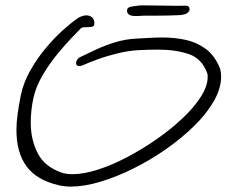

<svg xmlns="http://www.w3.org/2000/svg" viewBox="-20 -654 840 712"><path d="M242 38Q220 38 198 33Q116 14 78.5 -37Q41 -88 41 -172Q41 -201 45.5 -232.5Q50 -264 57 -300Q67 -348 92.5 -393Q118 -438 150 -476Q182 -514 212 -541Q242 -568 261 -581Q267 -587 278.5 -592Q290 -597 301 -597Q312 -597 321 -590Q330 -583 330 -566Q330 -556 319 -554.5Q308 -553 296 -553Q284 -553 280 -549Q271 -540 246 -514Q221 -488 191.5 -452Q162 -416 137.5 -374Q113 -332 104 -291Q99 -268 96.5 -245Q94 -222 94 -199Q94 -137 119.5 -86.5Q145 -36 208 -14Q226 -8 249 -8Q290 -8 343 -25Q396 -42 452 -71.5Q508 -101 561 -138Q614 -175 657 -215.5Q700 -256 725 -295.5Q750 -335 750 -368Q750 -371 750 -374.5Q750 -378 749 -381Q729 -437 680 -453.5Q631 -470 566 -470Q549 -470 531 -469.5Q513 -469 494 -468Q457 -466 417.5 -456.5Q378 -447 343.5 -434.5Q309 -422 287 -412Q280 -409 274 -409Q262 -409 262 -421Q262 -426 266.5 -433Q271 -440 281 -444Q302 -454 333.5 -469Q365 -484 404.5 -496.5Q444 -509 488 -511Q511 -512 534.5 -513.5Q558 -515 583 -515Q626 -515 667 -506.5Q708 -498 742 -473.5Q776 -449 796 -400Q798 -393 799 -385.5Q800 -378 800 -370Q800 -326 773 -279Q746 -232 699.5 -186.5Q653 -141 595 -100.5Q537 -60 474.5 -29Q412 2 352 20Q292 38 242 38ZM499 -595Q468 -593 459.5 -599Q451 -605 451 -614Q451 -625 461.5 -628Q472 -631 492 -633Q497 -634 505 -634Q513 -634 523 -634Q554 -634 597 -633Q640 -632 669 -633Q683 -633 683 -619Q683 -613 675.5 -606.5Q668 -600 648 -598Q629 -597 607 -596.5Q585 -596 565 -596Q544 -596 526.5 -596Q509 -596 499 -595Z"/></svg>

Font: Grape Nuts
Style: Regular
Weight: 400
Designer: Robert E. Leuschke
Foundry: Robert E. Leuschke
Version: Version 1.010; ttfautohint (v1.8.3)